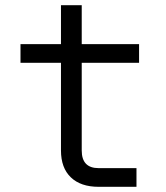

<svg xmlns="http://www.w3.org/2000/svg" viewBox="-20 -720 640 740"><path d="M360 0Q291 0 253 -36.5Q215 -73 215 -140V-478H59V-550H215V-700H295V-550H516V-478H295V-140Q295 -72 360 -72H506V0Z"/></svg>

Font: JetBrains Mono Semi Light
Style: Regular
Weight: 350
Monospace: yes
Designer: Philipp Nurullin, Konstantin Bulenkov
Foundry: JetBrains
Version: 2.002